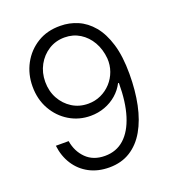

<svg xmlns="http://www.w3.org/2000/svg" viewBox="-135 -842 866 957"><g transform="rotate(-20 297.5 -363.5)"><path d="M282.7 9.8Q223.1 9.8 177.2 -14.4Q131.3 -38.6 103 -82.3Q74.7 -126 67.9 -183.1H135.7Q145 -126 182.6 -88.9Q220.2 -51.8 281.7 -51.8Q342.3 -51.8 384 -89.4Q425.8 -127 448 -198Q470.2 -269 470.2 -370.1H465.8Q449.7 -338.4 421.9 -314.2Q394 -290 358.6 -276.9Q323.2 -263.7 283.2 -263.7Q221.7 -263.7 170.9 -294.2Q120.1 -324.7 89.8 -378.2Q59.6 -431.6 59.6 -499.5Q59.6 -565.4 88.9 -619.6Q118.2 -673.8 170.7 -706.1Q223.1 -738.3 293 -737.3Q340.3 -737.3 384 -718.5Q427.7 -699.7 461.7 -659.2Q495.6 -618.7 515.4 -553.7Q535.2 -488.8 535.2 -395Q535.2 -306.6 519.8 -232.7Q504.4 -158.7 473.1 -104.2Q441.9 -49.8 394.3 -20Q346.7 9.8 282.7 9.8ZM292.5 -324.7Q328.6 -324.7 359.9 -339.1Q391.1 -353.5 414.1 -378.7Q437 -403.8 448.7 -436.3Q460.4 -468.8 458 -504.4Q453.6 -554.2 431.4 -592.8Q409.2 -631.3 373.3 -653.6Q337.4 -675.8 292.5 -675.8Q245.1 -675.8 207.8 -652.1Q170.4 -628.4 148.7 -588.6Q127 -548.8 127 -500Q127 -450.7 148.7 -411.1Q170.4 -371.6 207.8 -348.1Q245.1 -324.7 292.5 -324.7Z"/></g></svg>

Font: Inter 17pt Light
Style: Regular
Weight: 300
Version: Version 4.001;git-66647c0bb